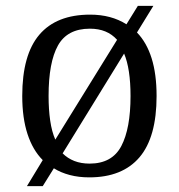

<svg xmlns="http://www.w3.org/2000/svg" viewBox="-20 -596 612 656"><path d="M126 -49Q92 -83 74 -138Q56 -193 56 -268Q56 -409 114.5 -477.5Q173 -546 288 -546Q360 -546 412 -513L451 -576H504L448 -485Q481 -451 498 -397Q515 -343 515 -268Q515 -127 456.5 -58.5Q398 10 285 10Q249 10 218.5 2Q188 -6 164 -21L126 40H72ZM286 -37Q363 -37 394.5 -97Q426 -157 426 -268Q426 -314 420.5 -350.5Q415 -387 404 -413L194 -72Q211 -55 234 -46Q257 -37 286 -37ZM380 -460Q363 -479 340 -488.5Q317 -498 287 -498Q210 -498 178 -440.5Q146 -383 146 -268Q146 -222 151.5 -184Q157 -146 169 -119Z"/></svg>

Font: Noto Serif Hentaigana EL
Style: Regular
Weight: 400
Designer: Kazuhiro Yamada
Foundry: nipponia
Version: Version 1.000